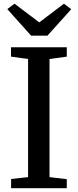

<svg xmlns="http://www.w3.org/2000/svg" viewBox="-20 -992 410 1012"><path d="M128 -58.5V-681L38 -693.5V-743H332V-693.5L241 -681V-58.5L332 -47.5V0H38.5V-48.5ZM144 -804 18.5 -944 56.5 -972.5 187 -874 317 -972.5 355.5 -943.5 230 -804Z"/></svg>

Font: Merriweather 28pt Medium
Style: Regular
Weight: 500
Version: Version 2.100